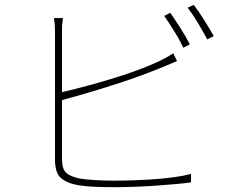

<svg xmlns="http://www.w3.org/2000/svg" viewBox="-20 -777 996 796"><path d="M208 -646Q208 -664 207 -676.5Q206 -689 204 -702H241Q239 -689 238 -677.5Q237 -666 237 -646V-395Q281 -405 344.5 -422Q408 -439 474 -460Q540 -481 600.5 -506Q661 -531 698 -556L714 -524Q598 -473 478.5 -434Q359 -395 237 -362V-119Q237 -76 254.5 -60.5Q272 -45 309 -37Q332 -33 372.5 -30.5Q413 -28 451 -28Q490 -28 533.5 -29.5Q577 -31 620 -34Q663 -37 702.5 -42.5Q742 -48 772 -56V-21Q744 -17 705 -13.5Q666 -10 622.5 -7Q579 -4 534.5 -2.5Q490 -1 451 -1Q413 -1 374 -2.5Q335 -4 306 -9Q258 -17 233 -38.5Q208 -60 208 -115ZM740 -579Q733 -594 723.5 -611.5Q714 -629 703 -646.5Q692 -664 681 -681Q670 -698 661 -711L686 -724Q704 -698 727.5 -661.5Q751 -625 767 -593ZM839 -614Q822 -646 800.5 -682Q779 -718 758 -745L783 -757Q793 -744 804.5 -727.5Q816 -711 827 -693Q838 -675 848.5 -658Q859 -641 866 -627Z"/></svg>

Font: Kinto Sans Thin
Style: Regular
Weight: 100
Designer: Authors: Ryoko NISHIZUKA  (kana & ideographs); Paul D. Hunt (Latin, Greek & Cyrillic); Wenlong ZHANG  (bopomofo); Sandol
Foundry: Adobe Systems Incorporated, ookami Inc.
Version: Version 0.001